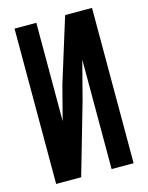

<svg xmlns="http://www.w3.org/2000/svg" viewBox="-108 -768 643 836"><g transform="rotate(-15 213.5 -350.0)"><path d="M245.1 -320.8 152.8 0H40V-700.2H138.2V-256.8L178.2 -411.1L268.1 -700.2H389.2V0H290V-493.2Z"/></g></svg>

Font: Bebas Neue Bold
Style: Regular
Weight: 700
Designer: Ryoichi Tsunekawa
Foundry: Ryoichi Tsunekawa
Version: Version 1.300